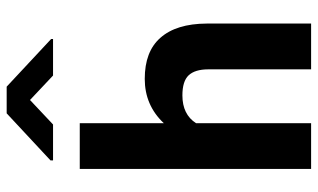

<svg xmlns="http://www.w3.org/2000/svg" viewBox="-213 -763 976 590"><g transform="rotate(-90 275.0 -468.0)"><path d="M191.4 -708V-452.6Q246.6 -511.2 327.6 -511.2Q411.6 -511.2 453.6 -463.4Q497.1 -414.6 497.6 -320.8V-3.4V0H494.1H359.9H356.9V-3.4V-315.9Q356.9 -356.9 338.4 -376.5Q320.3 -395.5 276.9 -395.5Q218.3 -395.5 191.4 -353.5V-3.4V0H188H53.7H50.8V-3.4V-708V-710.9H53.7H188H191.4ZM450.2 -798.8V-793H337.9L262.7 -863.8L187.5 -793H77.1V-800.8L221.7 -935.5H303.7Z"/></g></svg>

Font: MAUL Bold
Style: Bold
Weight: 700
Designer: MAUL
Version: Version 1.0; 2020; ttfautohint (v1.8.3)